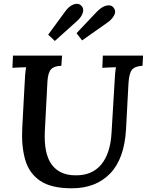

<svg xmlns="http://www.w3.org/2000/svg" viewBox="-20 -1000 792 1036"><path d="M752 -700 749 -645Q708 -643 692 -623.5Q676 -604 673 -546L660 -302Q651 -143 574 -63.5Q497 16 367 16Q256 16 196.5 -24.5Q137 -65 116 -138Q95 -211 100 -309L113 -550Q114 -577 116 -599.5Q118 -622 121 -637Q104 -637 82 -636Q60 -635 47 -634L50 -700H315L311 -645Q272 -644 255.5 -626Q239 -608 236 -561L222 -293Q216 -172 258 -113.5Q300 -55 385 -54Q476 -52 526 -112Q576 -172 582 -285L598 -553Q599 -578 601 -601Q603 -624 606 -637Q589 -637 567 -636Q545 -635 532 -634L535 -700ZM276 -779 240 -813 331 -937Q352 -967 377 -976Q402 -985 417 -971Q434 -956 427 -932Q420 -908 395 -886ZM423 -782 393 -821 500 -934Q527 -963 553 -969.5Q579 -976 593 -959Q608 -939 595.5 -916.5Q583 -894 558 -877Z"/></svg>

Font: Lora SemiBold
Style: Italic
Weight: 600
Italic angle: -3°
Designer: Olga Karpushina, Alexei Vanyashin (Cyrillic)
Foundry: Cyreal
Version: Version 3.011; ttfautohint (v1.8.4.7-5d5b)